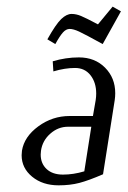

<svg xmlns="http://www.w3.org/2000/svg" viewBox="-20 -556 383 576"><path d="M44.9 -90.3Q44.9 -95.2 45.9 -104Q52.7 -146 95 -177Q137.2 -208 189 -208H258.8L267.1 -255.9Q268.6 -266.1 268.6 -275.4Q268.6 -308.6 251.5 -330.3Q234.4 -352.1 205.1 -352.1Q174.8 -352.1 140.1 -341.8L138.2 -372.1Q177.2 -383.8 216.8 -383.8Q264.6 -383.8 295.2 -353Q325.7 -322.3 325.7 -276.4Q325.7 -266.1 324.2 -255.9L289.1 -33.2Q246.1 -14.6 218.3 -7.3Q190.4 0 155.8 0Q107.9 0 76.4 -25.9Q44.9 -51.8 44.9 -90.3ZM102.1 -92.3Q102.1 -65.4 119.9 -48.8Q137.7 -32.2 168.9 -32.2Q200.2 -32.2 232.9 -42L253.9 -175.8H184.1Q154.3 -175.8 130.9 -155Q107.4 -134.3 103 -104Q102.1 -96.2 102.1 -92.3ZM122.1 -438Q147.5 -483.4 163.6 -498.8Q179.7 -514.2 194.8 -514.2Q208.5 -514.2 223.1 -508.1Q237.8 -502 273.9 -482.9L317.9 -536.1L342.8 -522L288.1 -423.8Q234.9 -453.1 217.5 -461.2Q200.2 -469.2 189 -469.2Q178.2 -469.2 168.7 -458.5Q159.2 -447.8 146 -423.8Z"/></svg>

Font: Gawaa
Style: Italic
Weight: 400
Designer: T. Christopher White
Version: Version 1.0